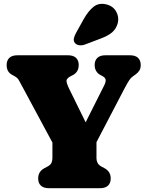

<svg xmlns="http://www.w3.org/2000/svg" viewBox="-20 -991 776 1011"><path d="M563 -51Q563 -27.5 549 -13.8Q535 0 505.5 0H238.5Q209 0 195 -13.8Q181 -27.5 181 -51Q181 -88 214 -105.5L230 -114Q246.5 -122.5 251.2 -134.2Q256 -146 256 -157V-240.5L97 -536Q85 -558 78.8 -569.5Q72.5 -581 56.5 -590L42 -598Q15 -613 15 -649Q15 -672.5 29 -686.2Q43 -700 72.5 -700H337Q366.5 -700 380.5 -686.2Q394.5 -672.5 394.5 -649Q394.5 -610.5 361.5 -594.5L354.5 -591Q329.5 -578.5 330.2 -564.5Q331 -550.5 344.5 -523L431 -347L527.5 -539Q537.5 -558 536.5 -570Q535.5 -582 517.5 -591.5L505.5 -598Q494.5 -604 486.5 -617Q478.5 -630 478.5 -649Q478.5 -672.5 492.5 -686.2Q506.5 -700 536 -700H663.5Q693 -700 707 -686.2Q721 -672.5 721 -649Q721 -631.5 714.2 -620.2Q707.5 -609 694.5 -599.5L687.5 -594.5Q681 -590 674.5 -584.8Q668 -579.5 659.2 -566.5Q650.5 -553.5 635.5 -525L488 -242.5V-157Q488 -144 494 -132.8Q500 -121.5 514 -114L530 -105.5Q563 -88 563 -51ZM420 -889Q443.5 -931.5 472 -954.8Q500.5 -978 541.5 -967.5Q577 -958 592.5 -928.8Q608 -899.5 600 -869Q592 -839.5 570.8 -821Q549.5 -802.5 506.5 -786.5L427 -756.5Q413 -751 398 -752.8Q383 -754.5 374.5 -764.5Q366 -776 369 -789Q372 -802 379.5 -816Z"/></svg>

Font: Fraunces 9pt S100 Black
Style: Regular
Weight: 900
Version: Version 1.000; ttfautohint (v1.8.3)